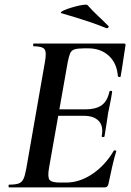

<svg xmlns="http://www.w3.org/2000/svg" viewBox="-20 -814 571 834"><path d="M20 0Q17 0 17 -6Q17 -12 20 -12Q47 -12 61 -17Q75 -22 82 -37Q89 -52 94 -81L175 -544Q183 -587 173.5 -600Q164 -613 126 -613Q124 -613 124 -619Q124 -625 126 -625H519Q527 -625 525 -616Q522 -597 518 -571Q514 -545 510.5 -521Q507 -497 504 -482Q503 -478 497.5 -479.5Q492 -481 492 -483Q488 -539 453 -571.5Q418 -604 363 -604H345Q317 -604 303.5 -599.5Q290 -595 284.5 -582Q279 -569 274 -543L193 -85Q186 -45 195 -33Q204 -21 241 -21H267Q326 -21 381.5 -58.5Q437 -96 474 -159Q476 -162 481.5 -160.5Q487 -159 485 -157Q476 -128 467 -88.5Q458 -49 451 -15Q448 0 435 0ZM434 -222Q433 -218 427 -218.5Q421 -219 422 -223Q430 -267 408.5 -289Q387 -311 344 -311H187L191 -339H351Q396 -339 421 -356.5Q446 -374 455 -415Q456 -420 462 -419.5Q468 -419 467 -414Q462 -382 458 -363.5Q454 -345 450 -325Q446 -300 442.5 -275.5Q439 -251 434 -222ZM441 -692Q404 -707 374.5 -717Q345 -727 316 -736Q287 -745 249 -756Q240 -758 247.5 -763.5Q255 -769 272 -775Q289 -781 308 -786Q327 -791 342 -793Q357 -795 360 -792Q383 -766 402 -748.5Q421 -731 451 -701Q454 -698 450 -694Q446 -690 441 -692Z"/></svg>

Font: Cormorant Garamond Light
Style: Bold Italic
Weight: 700
Italic angle: -10°
Version: Version 4.001